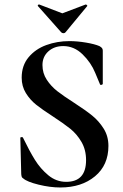

<svg xmlns="http://www.w3.org/2000/svg" viewBox="-20 -818 545 850"><path d="M308 -363Q359 -330 388.5 -306Q418 -282 439 -248.5Q460 -215 460 -172Q460 -87 400.5 -37.5Q341 12 247 12Q202 12 151 -0.5Q100 -13 83 -28Q78 -31 76.5 -34.5Q75 -38 74 -47L70 -206Q69 -210 74.5 -211Q80 -212 82 -208Q110 -150 134.5 -110.5Q159 -71 194 -42Q229 -13 273 -13Q361 -13 361 -109Q361 -155 340.5 -190Q320 -225 290.5 -248.5Q261 -272 212 -304Q167 -333 140 -354.5Q113 -376 94.5 -406Q76 -436 76 -474Q76 -528 106.5 -564.5Q137 -601 185 -618.5Q233 -636 287 -636Q322 -636 360.5 -629.5Q399 -623 420 -614Q429 -609 432 -604.5Q435 -600 435 -594V-447Q435 -444 430 -442.5Q425 -441 423 -444Q420 -450 401.5 -495.5Q383 -541 345.5 -577.5Q308 -614 260 -614Q220 -614 194 -590.5Q168 -567 168 -530Q168 -494 187 -465Q206 -436 233.5 -414.5Q261 -393 308 -363ZM148 -791 147 -793Q147 -795 149.5 -797Q152 -799 154 -798L256 -759L359 -798Q361 -799 364.5 -795.5Q368 -792 366 -791L270 -675Q267 -671 261 -671Q255 -671 251 -675Z"/></svg>

Font: Cormorant Upright
Style: Bold
Weight: 700
Designer: Christian Thalmann (Catharsis Fonts)
Foundry: Catharsis Fonts
Version: Version 3.302